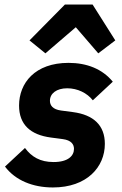

<svg xmlns="http://www.w3.org/2000/svg" viewBox="-20 -814 537 846"><path d="M266 -794 110 -636 180 -579 314 -694 413 -579 488 -636 388 -794ZM213 12C363 12 442 -78 442 -180C442 -262 392 -308 302 -320L249 -327C212 -332 200 -350 200 -370C200 -402 229 -425 276 -425C322 -425 364 -404 389 -372L477 -454C431 -510 363 -537 282 -537C134 -537 64 -448 64 -349C64 -265 114 -220 204 -208L257 -201C294 -196 306 -178 306 -158C306 -128 281 -100 216 -100C157 -100 119 -123 90 -162L2 -80C48 -19 125 12 213 12Z"/></svg>

Font: LVC Sans
Style: Bold Italic
Weight: 700
Italic angle: -11.31°
Designer: Mike Abbink, Paul van der Laan, Pieter van Rosmalen
Foundry: Bold Monday
Version: Version 3.0